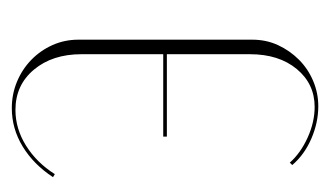

<svg xmlns="http://www.w3.org/2000/svg" viewBox="-134 -406 546 317"><g transform="rotate(90 138.5 -247.0)"><path d="M45 -391Q45 -414 54 -433.5Q63 -453 78 -468Q93 -483 113 -491.5Q133 -500 155 -500Q182 -500 208.5 -488.5Q235 -477 252 -457L248 -453Q232 -471 206.5 -482.5Q181 -494 156 -494Q118 -494 93.5 -464.5Q69 -435 69 -387V-250H205V-244H69V-109Q69 -61 94.5 -30.5Q120 0 161 0Q192 0 220 -17.5Q248 -35 267 -65L272 -62Q251 -30 221.5 -12Q192 6 158 6Q135 6 114.5 -2.5Q94 -11 78.5 -26Q63 -41 54 -61Q45 -81 45 -104Z"/></g></svg>

Font: Moniqa Thin Display
Style: Regular
Weight: 100
Designer: Rajesh Rajput
Foundry: Rajesh Rajput
Version: Version 1.000